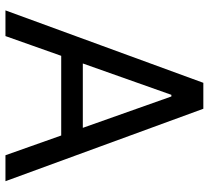

<svg xmlns="http://www.w3.org/2000/svg" viewBox="-50 -696 747 686"><g transform="rotate(90 323.0 -353.5)"><path d="M17.6 0 276.4 -707H369.1L627.9 0H535.2L325.2 -592.8H319.3L109.4 0ZM503.9 -276.4V-199.2H141.6V-276.4Z"/></g></svg>

Font: Pretendard Std Variable
Style: Regular
Weight: 400
Designer: Base glyphs from Inter by Rasmus Andersson; Hangeul glyphs from Noto Sans CJK(Source Han Sans) by Jang Soo-young and Kan
Foundry: Kil Hyung-jin
Version: Version 1.309;Glyphs 3.2 (3225)